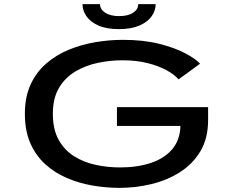

<svg xmlns="http://www.w3.org/2000/svg" viewBox="-20 -899 1140 930"><path d="M559.5 11Q494.5 11 428.8 -0.2Q363 -11.5 304 -36.8Q245 -62 199 -103.8Q153 -145.5 126.8 -205.8Q100.5 -266 100.5 -348Q100.5 -430 128.5 -490.2Q156.5 -550.5 204.8 -592Q253 -633.5 314.2 -658.5Q375.5 -683.5 442.8 -694.8Q510 -706 575 -706Q675.5 -706 752.2 -686.5Q829 -667 879 -640Q929 -613 949 -590.5L845 -514.5Q826 -537 787.8 -558.2Q749.5 -579.5 695.2 -593.2Q641 -607 573.5 -607Q514.5 -607 455 -594.8Q395.5 -582.5 345.8 -553.2Q296 -524 266 -473.8Q236 -423.5 236 -348Q236 -271.5 264.5 -221Q293 -170.5 340.5 -141.2Q388 -112 445.5 -100Q503 -88 561 -88Q645.5 -88 710.8 -109.8Q776 -131.5 814 -176Q852 -220.5 854 -289H546.5V-380H988V-317.5Q988 -229 950.8 -166.5Q913.5 -104 851.2 -64.8Q789 -25.5 713 -7.2Q637 11 559.5 11ZM556 -758Q496 -758 457 -775.2Q418 -792.5 398.8 -820.2Q379.5 -848 379.5 -879H464.5Q464.5 -853.5 489.8 -837.2Q515 -821 557 -821Q600 -821 624.8 -837.2Q649.5 -853.5 649.5 -879H734Q734 -848 714.5 -820.2Q695 -792.5 655.5 -775.2Q616 -758 556 -758Z"/></svg>

Font: Trispace Expanded Medium
Style: Regular
Weight: 500
Width: 7
Designer: Tyler Finck
Foundry: Etcetera Type Company
Version: Version 1.210; ttfautohint (v1.8.3)